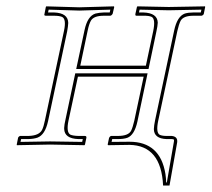

<svg xmlns="http://www.w3.org/2000/svg" viewBox="-20 -451 660 599"><path d="M473.6 -74.2Q465.8 -37.1 478.5 -30.3Q486.3 -26.9 499.5 -26.9H515.6Q535.2 -24.9 532.7 -6.8L508.8 127.9H488.8Q482.9 2.4 383.8 1L317.4 2L315.9 0L320.3 -21Q322.8 -25.9 326.7 -26.9H347.7Q380.9 -26.9 389.2 -43.5Q394 -53.2 398.9 -74.2L428.2 -211.9H223.1L193.8 -75.2Q186 -38.1 199.7 -30.8Q208 -27.3 224.6 -26.9H244.6Q250.5 -26.9 249.5 -21L245.1 0L243.7 2L136.2 0L32.7 2L32.2 0L36.6 -22Q39.1 -25.9 42.5 -26.9H68.8Q102.1 -27.8 111.3 -45.9Q116.2 -55.7 120.1 -75.2L179.7 -355Q187.5 -392.1 173.3 -398.4Q164.6 -401.9 148.4 -401.9H122.6Q118.7 -401.9 118.2 -404.8Q118.2 -406.2 118.7 -407.2L123 -429.2L124.5 -431.2L227.1 -428.2L335.4 -431.2L336.4 -429.2L331.5 -408.2Q328.6 -402.8 324.2 -401.9H304.2Q272.5 -401.9 263.7 -386.7Q257.8 -376.5 253.4 -355L230.5 -246.1H435.1L458 -354Q465.8 -391.6 453.1 -398.4Q444.3 -402.3 427.2 -401.9H406.2Q402.3 -401.9 402.3 -404.8Q402.3 -406.2 402.3 -407.2L407.2 -429.2L408.7 -431.2L506.3 -429.2L619.6 -431.2L620.1 -429.2L615.7 -407.2Q613.3 -402.8 608.4 -401.9H583.5Q552.2 -401.9 543.5 -386.2Q538.1 -375.5 533.2 -354ZM463.9 -76.2 523.4 -356Q532.7 -399.9 556.6 -408.7Q567.9 -412.1 583.5 -412.1H606.4L608.4 -420.9L506.3 -418.9L415.5 -420.9L413.6 -412.1H427.2Q471.2 -410.6 472.2 -380.4Q471.7 -369.6 467.8 -352.1L443.4 -235.8H217.8L243.7 -356.9Q252.9 -400.9 277.8 -408.7Q289.1 -411.6 304.2 -412.1H322.3L324.2 -420.9L227.1 -418L131.8 -420.9L129.9 -412.1H148.4Q192.4 -410.6 192.9 -379.4Q192.4 -369.1 189.5 -353L129.9 -72.8Q120.6 -30.3 96.7 -21.5Q85 -17.6 68.8 -17.1H45.9L43.9 -8.3L136.2 -9.8L236.3 -8.3L238.3 -17.1H224.6Q181.2 -18.6 180.2 -48.8Q180.2 -51.3 180.2 -52.2Q180.7 -62.5 184.1 -77.1L214.8 -222.2H440.4L408.7 -71.8Q399.4 -29.3 377 -21Q365.2 -17.1 347.7 -17.1H330.1L328.1 -8.3L383.8 -8.8Q480 -8.8 496.1 91.8Q498 104.5 498.5 118.2H500.5L522.5 -8.8Q523.9 -16.1 520.5 -16.6Q518.1 -16.6 515.6 -17.1H499.5Q460.4 -18.6 460 -48.3Q460.4 -59.1 463.9 -76.2Z"/></svg>

Font: Linux Biolinum Outline O
Style: Italic
Weight: 400
Italic angle: -12°
Designer: Philipp H. Poll
Foundry: Philipp H. Poll
Version: Version 0.6.2